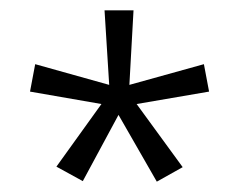

<svg xmlns="http://www.w3.org/2000/svg" viewBox="-20 -643 461 371"><path d="M209 -421 140 -293 89 -321 176 -442 38 -466 48 -519 191 -479 182 -623H238L230 -479L374 -519L384 -466L244 -442L333 -320L283 -292Z"/></svg>

Font: Noto Sans Syriac Eastern Light
Style: Regular
Weight: 300
Designer: Patrick Giasson and the Monotype Design Team
Foundry: Monotype Imaging Inc.
Version: Version 3.001